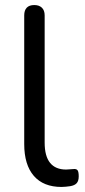

<svg xmlns="http://www.w3.org/2000/svg" viewBox="-20 -732 336 761"><path d="M224 9Q152 9 114 -35Q76 -79 76 -161V-671Q76 -691 86 -701.5Q96 -712 116 -712Q135 -712 146 -701.5Q157 -691 157 -671V-167Q157 -113 178.5 -86.5Q200 -60 242 -60Q251 -60 258 -61Q265 -62 272 -62Q283 -63 287.5 -57Q292 -51 292 -33Q292 -15 284 -6Q276 3 258 6Q250 7 241 8Q232 9 224 9Z"/></svg>

Font: Nunito
Style: Regular
Weight: 400
Designer: Vernon Adams
Foundry: Vernon Adams
Version: Version 3.602